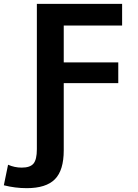

<svg xmlns="http://www.w3.org/2000/svg" viewBox="-113 -750 720 1000"><path d="M219 33Q219 137 173 183.5Q127 230 26 230Q-34 230 -93 215L-71 108Q-37 123 0 123Q44 123 61.5 102Q79 81 79 27V-730H523V-617H219V-425H503V-317H219Z"/></svg>

Font: M PLUS 1p
Style: Bold
Weight: 700
Version: Version 1.062